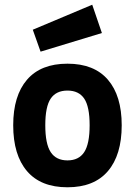

<svg xmlns="http://www.w3.org/2000/svg" viewBox="-20 -782 572 814"><path d="M36 -251Q36 -376 94.5 -444Q153 -512 266 -512Q379 -512 437.5 -444Q496 -376 496 -251Q496 -125 437.5 -56.5Q379 12 266 12Q153 12 94.5 -56.5Q36 -125 36 -251ZM360 -251Q360 -330 337 -364Q314 -398 266 -398Q218 -398 195 -364Q172 -330 172 -251Q172 -172 195 -137Q218 -102 266 -102Q314 -102 337 -137Q360 -172 360 -251ZM119 -656 371 -762 412 -642 152 -563Z"/></svg>

Font: Cairo
Style: Bold
Weight: 700
Designer: Mohamed Gaber
Foundry: Kief Type Foundry
Version: Version 2.100